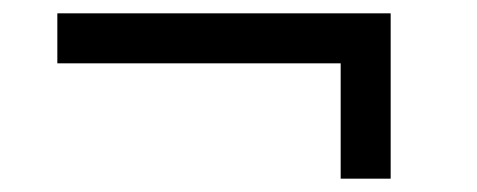

<svg xmlns="http://www.w3.org/2000/svg" viewBox="-20 -308 716 288"><path d="M491 -213H66V-288H566V-40H491Z"/></svg>

Font: Trafiko Sans Variable
Style: Regular
Weight: 400
Designer: Gumpita Rahayu / Trafiko
Foundry: Tokotype / Trafiko
Version: Version 0.001;FEAKit 1.0